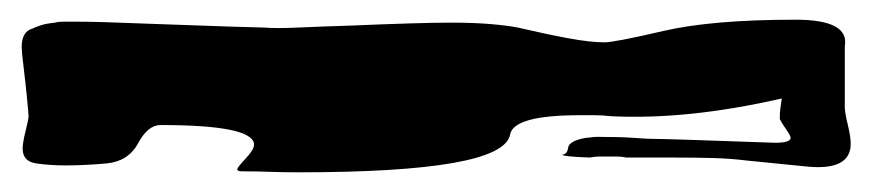

<svg xmlns="http://www.w3.org/2000/svg" viewBox="-20 -23 884 195"><path d="M283 152Q268 152 254 151.5Q240 151 226 151Q221 151 221 149Q221 147 229.5 138Q238 129 238 124Q238 104 143 104Q130 104 120 123Q110 141 88 143Q77 144 66.5 144.5Q56 145 47 145Q39 145 31.5 144.5Q24 144 17 143Q3 141 3 128Q3 122 6 110Q9 98 9 95Q9 93 7.5 77.5Q6 62 4 45.5Q2 29 2 25Q2 9 13 6Q15 5 20.5 3Q26 1 36 0Q39 -1 44.5 -1Q50 -1 57 -1Q69 -1 86.5 -0.5Q104 0 128 1Q183 3 213.5 4Q244 5 249 5Q260 6 282 5Q304 4 336 3Q407 0 437 0Q462 0 479 1.5Q496 3 506 5Q536 12 558 16Q580 20 594 20Q604 20 653.5 8.5Q703 -3 788 -3Q843 -3 838 24V86Q838 91 841 103.5Q844 116 844 123Q844 151 798 146L738 140Q722 138 704 137.5Q686 137 663 137H616Q612 136 607 136Q602 136 597 136Q593 136 588.5 136Q584 136 579 137Q551 136 551 134Q556 134 557 127Q558 120 575 117Q577 117 580 116.5Q583 116 587 116Q610 116 623.5 117Q637 118 641 118Q649 118 680.5 119Q712 120 767 122Q783 122 783 117Q783 115 778.5 108.5Q774 102 772 98V95Q772 92 772.5 87.5Q773 83 774 77Q678 99 600 95Q592 94 584 94Q576 94 569 94Q501 94 498 114Q490 152 283 152Z"/></svg>

Font: Moo Lah Lah
Style: Regular
Weight: 400
Designer: Robert E. Leuschke
Foundry: Robert E. Leuschke
Version: Version 1.010; ttfautohint (v1.8.3)